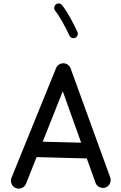

<svg xmlns="http://www.w3.org/2000/svg" viewBox="-20 -1062 712 1132"><path d="M71.3 45.9Q54.2 38.1 47.4 20Q40.5 2 48.3 -15.1L311 -661.6Q319.3 -680.2 338.6 -686.5Q357.9 -692.9 375.5 -683.1Q390.1 -674.8 396 -659.7L629.4 -17.1Q636.2 0.5 628.7 18.3Q621.1 36.1 603.5 43Q585.9 49.3 568.1 41.7Q550.3 34.2 543.5 16.6L491.7 -127.9L195.8 -135.7L132.8 22.9Q125 40 106.7 46.9Q88.4 53.7 71.3 45.9ZM350.1 -523.9 231.9 -226.6 458.5 -220.7ZM309.6 -1036.1Q317.9 -1043 328.6 -1041.5Q339.4 -1040 345.7 -1031.7Q369.6 -1002 394.3 -957.3Q418.9 -912.6 436.5 -873.5Q440.9 -864.3 437 -853.8Q433.1 -843.3 423.3 -838.9Q414.1 -835 403.6 -838.9Q393.1 -842.8 389.2 -852.1Q372.6 -888.7 348.6 -931.6Q324.7 -974.6 304.7 -999.5Q298.3 -1007.8 299.8 -1018.8Q301.3 -1029.8 309.6 -1036.1Z"/></svg>

Font: Mikhak Medium
Style: Regular
Weight: 500
Designer: Amin Abedi
Version: Version 3.3